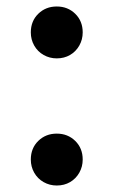

<svg xmlns="http://www.w3.org/2000/svg" viewBox="-20 -561 350 592"><path d="M155 11Q133 11 114.5 0.5Q96 -10 85.5 -28.5Q75 -47 75 -69Q75 -104 98 -126.5Q121 -149 155 -149Q189 -149 212 -126.5Q235 -104 235 -69Q235 -47 224.5 -28.5Q214 -10 196 0.5Q178 11 155 11ZM155 -381Q133 -381 114.5 -391.5Q96 -402 85.5 -420.5Q75 -439 75 -461Q75 -496 98 -518.5Q121 -541 155 -541Q189 -541 212 -518.5Q235 -496 235 -461Q235 -439 224.5 -420.5Q214 -402 196 -391.5Q178 -381 155 -381Z"/></svg>

Font: Golos Text Medium
Style: Regular
Weight: 500
Designer: A.Korolkova, Vitaly Kuzmin
Foundry: ParaType Ltd
Version: Version 2.004